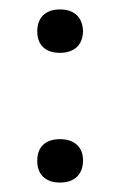

<svg xmlns="http://www.w3.org/2000/svg" viewBox="-20 -378 254 407"><path d="M59 -38V-36C59 -9 76 9 107 9C138 9 155 -8 156 -36V-38C156 -66 138 -83 107 -83C76 -83 59 -66 59 -38ZM59 -311C59 -283 76 -266 107 -266C138 -266 155 -283 156 -311V-312C155 -341 138 -358 107 -358C76 -358 59 -340 59 -312Z"/></svg>

Font: LT Wave Alt Light
Style: Regular
Weight: 300
Designer: Daniel Lyons
Version: Version 2.5 (Glyphs App)